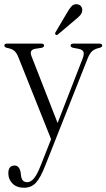

<svg xmlns="http://www.w3.org/2000/svg" viewBox="-30 -634 498 900"><path d="M162.5 137.5 209.5 18.5 56 -366Q47 -388.5 35.2 -397.2Q23.5 -406 1 -410Q-9.5 -413.5 -9.5 -420Q-9.5 -429.5 2 -429.5H165Q176.5 -429.5 176.5 -420Q176.5 -413 165.5 -410L133.5 -405Q106.5 -399.5 117.5 -371L240 -57.5L357.5 -360Q365.5 -381 361 -391.2Q356.5 -401.5 339 -405L312.5 -410Q301 -413 301 -420Q301 -429.5 313.5 -429.5H436.5Q449 -429.5 449 -420Q449 -413.5 438 -410Q415 -405.5 402.8 -394.8Q390.5 -384 381.5 -361.5L182 142.5Q159.5 200 138 223Q116.5 246 82.5 246Q48 246 28.5 226.2Q9 206.5 9 178.5Q9 142 38.5 142Q60.5 142 66.5 173L68.5 188Q71.5 220 97.5 220Q114.5 220 129.8 201.5Q145 183 162.5 137.5ZM283.5 -573Q295 -593.5 305.5 -604.8Q316 -616 331 -614Q343.5 -613 350 -604.2Q356.5 -595.5 355.5 -585Q354.5 -572 345.2 -561.8Q336 -551.5 322.5 -541L241.5 -472.5Q234.5 -467.5 230.5 -472Q226 -476 231 -484Z"/></svg>

Font: Fraunces 144pt S050 Light
Style: Regular
Weight: 300
Version: Version 1.000; ttfautohint (v1.8.3)